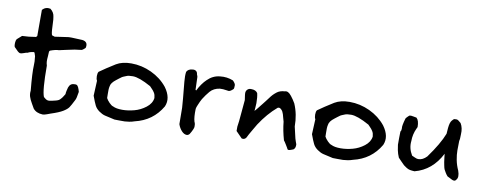

<svg xmlns="http://www.w3.org/2000/svg" viewBox="-62 -976 3364 1332"><g transform="rotate(10 1619.5 -310.0)"><path d="M277 57Q231 55 209 27Q206 21 191 -4.5Q176 -30 170 -49.5Q164 -69 167 -91Q155 -215 158 -270Q160 -291 155 -332Q149 -355 144 -359Q115 -356 101 -347Q92 -347 75 -340Q58 -333 46 -335Q39 -338 32 -344Q25 -350 17.5 -358.5Q10 -367 5 -371Q1 -381 2 -399Q3 -417 9 -426L42 -455Q87 -456 139 -465L146 -473V-657Q169 -682 203 -675Q230 -654 233 -623Q236 -615 238 -558.5Q240 -502 247 -495L266 -489Q286 -491 317 -496.5Q348 -502 362 -503Q376 -504 413 -502L459 -500Q502 -494 491 -450Q474 -433 465 -431Q442 -429 418 -425Q394 -421 358.5 -412.5Q323 -404 311 -402Q288 -402 250 -388L245 -381Q245 -366 243 -345.5Q241 -325 241.5 -311.5Q242 -298 247 -282Q247 -107 265 -64Q281 -49 292.5 -46Q304 -43 324 -48Q328 -49 336 -51Q344 -53 347 -53.5Q350 -54 356 -56Q362 -58 364.5 -59Q367 -60 371.5 -62.5Q376 -65 378.5 -68Q381 -71 385 -75Q389 -79 392.5 -84Q396 -89 400 -95.5Q404 -102 409 -110Q408 -115 412 -134Q416 -153 418 -158Q429 -189 458 -188Q472 -190 479 -183Q486 -176 492 -158L497 -141Q490 -92 482 -80Q462 -40 451.5 -25Q441 -10 414 6.5Q387 23 331 41Q328 42 308 49.5Q288 57 277 57Z M774 5Q723 -6 703.5 -11Q684 -16 662 -31.5Q640 -47 629.5 -68Q619 -89 603 -133L608 -239Q601 -250 601 -271Q601 -292 608 -302Q651 -333 717 -374Q759 -399 822 -399Q896 -399 964.5 -367Q1033 -335 1078 -279Q1130 -208 1103 -146Q1039 -36 913 -7Q897 -1 877.5 2Q858 5 846 5.5Q834 6 808 5.5Q782 5 774 5ZM815 -71Q855 -71 898.5 -82.5Q942 -94 979 -122.5Q1016 -151 1021 -190Q1020 -202 1017.5 -211Q1015 -220 1009.5 -228.5Q1004 -237 1000.5 -241Q997 -245 988.5 -254Q980 -263 977 -266Q892 -313 848 -313Q817 -313 804 -307Q776 -296 774 -294Q768 -289 755 -280Q742 -271 737 -266Q704 -241 701 -217Q698 -205 697.5 -191Q697 -177 697.5 -160Q698 -143 698 -133Q705 -119 721 -102.5Q737 -86 749 -83Q772 -71 815 -71Z M1297 -292Q1323 -344 1356 -375Q1393 -412 1443 -417Q1492 -423 1536 -405Q1555 -386 1555 -374Q1555 -351 1551 -347Q1532 -328 1519 -328Q1518 -328 1504.5 -330Q1491 -332 1480 -333H1457Q1414 -327 1389 -298L1367 -270Q1342 -235 1336 -219Q1334 -214 1325.5 -195Q1317 -176 1316 -166Q1314 -107 1323 -77Q1328 -68 1329 -57.5Q1330 -47 1329.5 -40.5Q1329 -34 1323.5 -21.5Q1318 -9 1315.5 -5Q1313 -1 1305 13Q1296 23 1286 23Q1267 23 1249.5 4Q1232 -15 1223 -42L1222 -157Q1220 -196 1206 -337Q1202 -379 1206 -407Q1217 -429 1248 -431Q1262 -433 1272 -426Q1282 -419 1283 -404Q1284 -400 1286.5 -395Q1289 -390 1289 -387Q1289 -365 1292 -296Z M2001 3Q1991 3 1989 -7Q1987 -10 1975.5 -29.5Q1964 -49 1957 -57Q1938 -123 1932 -184Q1929 -191 1923.5 -214.5Q1918 -238 1913 -247Q1911 -255 1901.5 -264.5Q1892 -274 1886 -274Q1878 -274 1875 -272Q1809 -216 1755 -133Q1753 -129 1729.5 -89.5Q1706 -50 1698 -32Q1687 -14 1666 -19L1622 -64V-95Q1627 -121 1633 -196Q1639 -271 1641 -285Q1641 -290 1636 -320Q1635 -324 1635 -333Q1635 -349 1645.5 -359Q1656 -369 1672 -368Q1704 -368 1717 -348Q1724 -321 1724 -278Q1724 -264 1722 -244Q1720 -224 1720 -223Q1725 -227 1739 -244.5Q1753 -262 1768 -281Q1783 -300 1786 -304Q1792 -311 1803.5 -327Q1815 -343 1824.5 -353Q1834 -363 1848 -374Q1869 -391 1904 -393Q1915 -397 1926.5 -391.5Q1938 -386 1951 -369.5Q1964 -353 1967.5 -347Q1971 -341 1983 -322Q2014 -250 2014 -165L2033 -83Q2033 -80 2039.5 -63Q2046 -46 2046 -45Q2048 -18 2033 -7Q2030 -6 2018.5 -1.5Q2007 3 2001 3Z M2312 5Q2261 -6 2241.5 -11Q2222 -16 2200 -31.5Q2178 -47 2167.5 -68Q2157 -89 2141 -133L2146 -239Q2139 -250 2139 -271Q2139 -292 2146 -302Q2189 -333 2255 -374Q2297 -399 2360 -399Q2434 -399 2502.5 -367Q2571 -335 2616 -279Q2668 -208 2641 -146Q2577 -36 2451 -7Q2435 -1 2415.5 2Q2396 5 2384 5.5Q2372 6 2346 5.5Q2320 5 2312 5ZM2353 -71Q2393 -71 2436.5 -82.5Q2480 -94 2517 -122.5Q2554 -151 2559 -190Q2558 -202 2555.5 -211Q2553 -220 2547.5 -228.5Q2542 -237 2538.5 -241Q2535 -245 2526.5 -254Q2518 -263 2515 -266Q2430 -313 2386 -313Q2355 -313 2342 -307Q2314 -296 2312 -294Q2306 -289 2293 -280Q2280 -271 2275 -266Q2242 -241 2239 -217Q2236 -205 2235.5 -191Q2235 -177 2235.5 -160Q2236 -143 2236 -133Q2243 -119 2259 -102.5Q2275 -86 2287 -83Q2310 -71 2353 -71Z M3166 13Q3160 13 3151.5 9Q3143 5 3133 -0.5Q3123 -6 3118 -8Q3109 -18 3101.5 -30.5Q3094 -43 3090 -51Q3086 -59 3082.5 -78Q3079 -97 3078 -101.5Q3077 -106 3074 -131.5Q3071 -157 3071 -159Q3008 -35 2886 -3Q2867 -4 2853.5 -6.5Q2840 -9 2826 -18.5Q2812 -28 2807.5 -31.5Q2803 -35 2785 -54Q2767 -73 2763 -77Q2752 -102 2747 -127Q2742 -152 2741 -164.5Q2740 -177 2741 -212Q2742 -247 2742 -258Q2748 -264 2748 -277V-283Q2745 -298 2761 -353Q2763 -357 2772.5 -366.5Q2782 -376 2786 -378Q2795 -380 2813.5 -376Q2832 -372 2835 -372Q2854 -355 2854 -309Q2854 -307 2851 -302L2848 -296Q2828 -253 2828 -206Q2822 -155 2851 -107Q2858 -104 2867.5 -99.5Q2877 -95 2883.5 -93Q2890 -91 2899 -91Q2928 -91 2956 -120Q3031 -223 3060 -298L3063 -339Q3067 -380 3080 -394Q3091 -408 3098 -408Q3101 -408 3105 -408Q3112 -409 3117.5 -407Q3123 -405 3131.5 -397.5Q3140 -390 3143 -388Q3162 -356 3159 -312Q3159 -274 3155 -265Q3154 -228 3154 -197.5Q3154 -167 3161 -131Q3168 -95 3184 -60Q3200 -15 3182 4Q3176 14 3166 13Z"/></g></svg>

Font: Excalifont
Style: Regular
Weight: 400
Designer: Your Own Font Foundry (Virgil); Ján Filípek / DizajnDesign (Excalifont, modifications)
Foundry: Your Own Font Foundry (Virgil); Ján Filípek / DizajnDesign (Excalifont, modifications)
Version: Version 1.000;Glyphs 3.2 (3227)